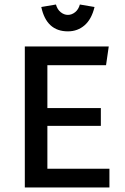

<svg xmlns="http://www.w3.org/2000/svg" viewBox="-20 -831 555 851"><path d="M90 0ZM190 -83H465V0H90V-625H462L450 -542H190V-352H427V-273H190ZM163 -800 228 -811Q234 -789 249 -777Q264 -765 281 -765Q298 -765 313 -777Q328 -789 334 -811L399 -800Q386 -746 355 -719Q324 -692 281 -692Q186 -692 163 -800Z"/></svg>

Font: Changa
Style: Regular
Weight: 400
Designer: Eduardo Rodriguez Tunni
Foundry: Eduardo Rodriguez Tunni
Version: Version 2.002; ttfautohint (v1.5.10-5e6f)